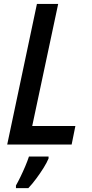

<svg xmlns="http://www.w3.org/2000/svg" viewBox="-20 -734 465 975"><path d="M16.6 0 167.5 -713.9H275.4L143.6 -94.2H362.8L343.8 0ZM61 221.2V208Q71.3 189.9 84 163.8Q96.7 137.7 108.4 110.1Q120.1 82.5 127 61H226.6V70.8Q218.3 91.3 201.2 118.7Q184.1 146 163.8 173.3Q143.6 200.7 124 221.2Z"/></svg>

Font: Open Sans SemiCondensed SemiBold
Style: Italic
Weight: 600
Width: 4
Italic angle: -12°
Designer: Monotype Design Team
Foundry: Monotype Imaging Inc.
Version: Version 3.000